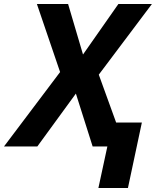

<svg xmlns="http://www.w3.org/2000/svg" viewBox="-77 -734 788 962"><path d="M416 208 460.9 0H387.2L303.2 -265.1L109.9 0H-57.1L224.1 -373L107.9 -713.9H264.2L338.9 -460.9L516.1 -713.9H684.1L418 -359.9L504.9 -120.1H633.8L564 208Z"/></svg>

Font: Open Sans
Style: Bold Italic
Weight: 700
Italic angle: -12°
Designer: Monotype Design Team
Foundry: Monotype Imaging Inc.
Version: Version 3.003; ttfautohint (v1.8.4)